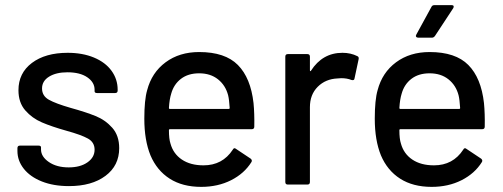

<svg xmlns="http://www.w3.org/2000/svg" viewBox="-20 -720 1963 749"><path d="M48 -131V-142Q48 -152 58 -152H130Q140 -152 140 -145V-137Q140 -109 170.5 -88Q201 -67 248 -67Q293 -67 321 -86.5Q349 -106 349 -136Q349 -165 323 -179.5Q297 -194 239 -210Q182 -226 143.5 -242.5Q105 -259 78.5 -289.5Q52 -320 52 -368Q52 -435 104.5 -474.5Q157 -514 244 -514Q302 -514 346.5 -495.5Q391 -477 415 -444Q439 -411 439 -370V-367Q439 -357 429 -357H359Q349 -357 349 -364V-370Q349 -399 320.5 -418.5Q292 -438 243 -438Q199 -438 171.5 -421Q144 -404 144 -375Q144 -346 170.5 -331Q197 -316 256 -299Q314 -283 352.5 -267.5Q391 -252 418 -221.5Q445 -191 445 -142Q445 -74 391.5 -34Q338 6 249 6Q189 6 143.5 -12Q98 -30 73 -61.5Q48 -93 48 -131Z M972 -226Q972 -216 962 -216H643Q639 -216 639 -212Q639 -178 645 -160Q656 -120 689.5 -97.5Q723 -75 774 -75Q848 -75 888 -136Q893 -146 901 -139L958 -101Q965 -95 961 -88Q933 -43 881.5 -17Q830 9 765 9Q692 9 642 -23Q592 -55 567 -114Q543 -173 543 -257Q543 -330 554 -368Q572 -437 626 -477Q680 -517 757 -517Q858 -517 908 -466.5Q958 -416 969 -318Q973 -277 972 -226ZM648 -355Q641 -333 639 -299Q639 -295 643 -295H872Q876 -295 876 -299Q874 -332 870 -348Q860 -387 830.5 -410.5Q801 -434 757 -434Q714 -434 686 -412.5Q658 -391 648 -355Z M1374 -501Q1381 -498 1379 -489L1363 -414Q1362 -405 1351 -408Q1334 -415 1311 -415L1297 -414Q1250 -412 1219.5 -381.5Q1189 -351 1189 -302V-10Q1189 0 1179 0H1103Q1093 0 1093 -10V-499Q1093 -509 1103 -509H1179Q1189 -509 1189 -499V-446Q1189 -443 1190.5 -442.5Q1192 -442 1193 -444Q1238 -514 1316 -514Q1348 -514 1374 -501Z M1871 -226Q1871 -216 1861 -216H1542Q1538 -216 1538 -212Q1538 -178 1544 -160Q1555 -120 1588.5 -97.5Q1622 -75 1673 -75Q1747 -75 1787 -136Q1792 -146 1800 -139L1857 -101Q1864 -95 1860 -88Q1832 -43 1780.5 -17Q1729 9 1664 9Q1591 9 1541 -23Q1491 -55 1466 -114Q1442 -173 1442 -257Q1442 -330 1453 -368Q1471 -437 1525 -477Q1579 -517 1656 -517Q1757 -517 1807 -466.5Q1857 -416 1868 -318Q1872 -277 1871 -226ZM1547 -355Q1540 -333 1538 -299Q1538 -295 1542 -295H1771Q1775 -295 1775 -299Q1773 -332 1769 -348Q1759 -387 1729.5 -410.5Q1700 -434 1656 -434Q1613 -434 1585 -412.5Q1557 -391 1547 -355ZM1604 -585 1663 -693Q1666 -700 1675 -700H1742Q1748 -700 1749.5 -696.5Q1751 -693 1748 -688L1677 -580Q1672 -573 1665 -573H1612Q1606 -573 1603.5 -576.5Q1601 -580 1604 -585Z"/></svg>

Font: Amber EN Medium
Style: Regular
Weight: 500
Designer: Jeremy Tribby
Foundry: Tribby Type Co.
Version: Version 1.403 November 24, 2021